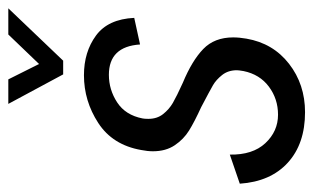

<svg xmlns="http://www.w3.org/2000/svg" viewBox="-172 -578 754 462"><g transform="rotate(-90 205.0 -347.0)"><path d="M-6 -147 64 -171Q63 -116 91.5 -85.5Q120 -55 160 -55Q198 -55 227.5 -77Q257 -99 265 -138Q267 -150 267 -154Q267 -175 255.5 -189.5Q244 -204 231 -211.5Q218 -219 178 -240Q143 -256 122 -269Q101 -282 86.5 -303.5Q72 -325 72 -356Q72 -369 75 -384Q87 -453 140 -487.5Q193 -522 255 -522Q311 -522 350.5 -493Q390 -464 393 -401L329 -387Q324 -462 256 -462Q220 -462 189.5 -442Q159 -422 151 -381Q150 -376 150 -367Q150 -346 161.5 -331.5Q173 -317 188.5 -308Q204 -299 237 -284Q290 -262 318 -235Q346 -208 346 -163Q346 -148 343 -131Q332 -67 282.5 -28.5Q233 10 166 10Q90 10 44.5 -31.5Q-1 -73 -6 -147ZM186 -704H245L282 -630L353 -704H416L290 -572H257Z"/></g></svg>

Font: Decalotype
Style: Italic
Weight: 400
Italic angle: -12°
Designer: Alfredo Marco Pradil
Foundry: Alfredo Marco Pradil
Version: Version 1.0